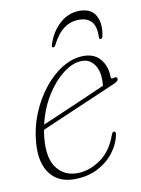

<svg xmlns="http://www.w3.org/2000/svg" viewBox="-74 -669 532 727"><g transform="rotate(-10 191.5 -305.0)"><path d="M337 -129.5Q329.5 -94.5 305.5 -63.2Q281.5 -32 242.8 -12.2Q204 7.5 153 7.5Q92 7.5 60 -34.5Q28 -76.5 34 -153Q38.5 -211 60 -263.5Q81.5 -316 114.5 -357.2Q147.5 -398.5 187.2 -422.2Q227 -446 268 -446Q310 -446 332.5 -418Q355 -390 355 -350.5Q355 -340.5 366.5 -344.5Q378.5 -348.5 380 -338.5Q381 -330.5 366 -323.5Q342 -313 300.8 -295.2Q259.5 -277.5 213.8 -257.8Q168 -238 129.5 -221.5Q91 -205 72 -196.5Q69 -180 67.5 -163Q61 -87.5 89.8 -50.2Q118.5 -13 167.5 -13Q213.5 -13 257 -42.8Q300.5 -72.5 322 -134Q325.5 -144 331.5 -144Q340 -144 337 -129.5ZM258.5 -428.5Q224 -428.5 187 -400.5Q150 -372.5 120 -324.5Q90 -276.5 76 -216Q94.5 -224 125.5 -237.2Q156.5 -250.5 192.2 -266Q228 -281.5 261.8 -296.2Q295.5 -311 320.5 -322Q322 -330 322 -345Q322 -381.5 304.8 -405Q287.5 -428.5 258.5 -428.5ZM274 -584Q242.5 -584 216.8 -565.5Q191 -547 170 -505.5Q166 -498 161 -498Q154.5 -498 157 -507Q171.5 -555.5 205.2 -586.2Q239 -617 282.5 -617Q326.5 -617 344 -586Q361.5 -555 351 -506Q349 -498 343 -498Q337.5 -498 337.5 -505.5Q339 -547 322.8 -565.5Q306.5 -584 274 -584Z"/></g></svg>

Font: Fraunces 72pt S050 Thin
Style: Italic
Weight: 100
Italic angle: -16°
Version: Version 1.000; ttfautohint (v1.8.3)